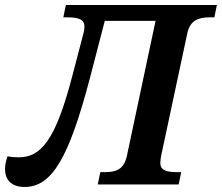

<svg xmlns="http://www.w3.org/2000/svg" viewBox="-61 -734 883 764"><path d="M37 10C147 10 214 -109 297 -424L356 -651H558L444 -114C432 -58 399 -49 355 -49H338L328 0H650L660 -49H646C602 -49 577 -56 577 -85C577 -92 578 -104 580 -113L684 -600C695 -654 730 -665 773 -665H792L802 -714H201L191 -665H206C250 -665 275 -658 275 -628C275 -622 274 -611 271 -601L226 -429C159 -173 101 -108 13 -108C-1 -108 -16 -109 -31 -112C-37 -95 -41 -78 -41 -61C-41 -21 -18 10 37 10Z"/></svg>

Font: Noto Serif SemiBold
Style: Italic
Weight: 600
Italic angle: -12°
Designer: Monotype Design Team
Foundry: Monotype Imaging Inc.
Version: Version 2.014